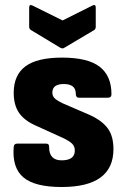

<svg xmlns="http://www.w3.org/2000/svg" viewBox="-20 -739 501 770"><path d="M227 11Q120 11 74 -27.5Q28 -66 35 -150Q36 -163 49 -163H165Q178 -163 177 -149Q177 -96 227 -96Q280 -96 280 -135Q280 -152 269.5 -162.5Q259 -173 232 -186L122 -236Q77 -256 56 -287Q35 -318 35 -367Q35 -438 82 -473Q129 -508 229 -508Q332 -508 379.5 -471.5Q427 -435 427 -361Q427 -347 412 -347H297Q284 -347 284 -363Q284 -402 236 -402Q190 -402 190 -368Q190 -354 199 -345Q208 -336 233 -324L342 -277Q391 -254 413 -223Q435 -192 435 -141Q435 11 227 11ZM221 -548 105 -618Q97 -622 97 -632V-709Q97 -724 112 -716L231 -657L349 -716Q364 -724 364 -709V-632Q364 -622 357 -618L239 -548Q231 -542 221 -548Z"/></svg>

Font: Sofia Sans Semi Condensed Black
Style: Regular
Weight: 900
Designer: Botio Nikoltchev, Ani Petrova
Foundry: lettersoup
Version: Version 4.100; ttfautohint (v1.8.4.7-5d5b)